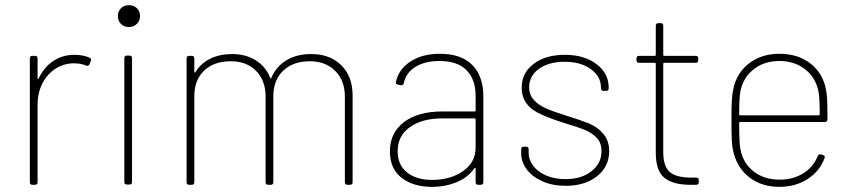

<svg xmlns="http://www.w3.org/2000/svg" viewBox="-20 -718 3310 746"><path d="M96 -10V-491Q96 -501 106 -501H116Q126 -501 126 -491V-414Q126 -411 127.5 -410.5Q129 -410 130 -413Q151 -457 187 -481Q223 -505 269 -505Q303 -505 328 -494Q336 -491 333 -481L328 -469Q325 -460 315 -463Q296 -472 266 -472Q239 -472 214 -461Q189 -450 170 -430Q149 -408 137.5 -377.5Q126 -347 126 -312V-10Q126 0 116 0H106Q96 0 96 -10Z M463 -11V-492Q463 -502 473 -502H483Q493 -502 493 -492V-11Q493 -1 483 -1H473Q463 -1 463 -11ZM481 -698Q500 -698 512 -686Q524 -674 524 -656Q524 -637 511.5 -625Q499 -613 481 -613Q462 -613 450 -625Q438 -637 438 -656Q438 -674 450 -686Q462 -698 481 -698Z M705 -10V-491Q705 -501 715 -501H725Q735 -501 735 -491V-440Q735 -433 740 -438Q760 -472 797 -490Q834 -508 882 -508Q935 -508 974 -483.5Q1013 -459 1030 -415Q1031 -413 1032 -413Q1033 -413 1034 -415Q1053 -460 1093 -484Q1133 -508 1189 -508Q1262 -508 1306 -464.5Q1350 -421 1350 -347V-10Q1350 0 1340 0H1330Q1320 0 1320 -10V-342Q1320 -405 1282.5 -442.5Q1245 -480 1184 -480Q1119 -480 1080.5 -443.5Q1042 -407 1042 -344V-10Q1042 0 1032 0H1022Q1012 0 1012 -10V-342Q1012 -405 975 -442.5Q938 -480 877 -480Q811 -480 773 -443.5Q735 -407 735 -344V-10Q735 0 725 0H715Q705 0 705 -10Z M1495 -130Q1495 -202 1549.5 -243.5Q1604 -285 1700 -285H1824Q1828 -285 1828 -289V-345Q1828 -409 1793 -445Q1758 -481 1687 -481Q1631 -481 1594 -458Q1557 -435 1549 -395Q1546 -385 1537 -387L1527 -389Q1517 -391 1518 -398Q1528 -448 1574 -478.5Q1620 -509 1689 -509Q1772 -509 1815 -465.5Q1858 -422 1858 -343V-10Q1858 0 1848 0H1838Q1828 0 1828 -10V-62Q1828 -64 1826.5 -65Q1825 -66 1823 -64Q1799 -29 1755 -10.5Q1711 8 1658 8Q1586 8 1540.5 -27Q1495 -62 1495 -130ZM1659 -19Q1730 -19 1779 -53Q1828 -87 1828 -145V-254Q1828 -258 1824 -258H1699Q1620 -258 1572.5 -224Q1525 -190 1525 -131Q1525 -77 1561.5 -48Q1598 -19 1659 -19Z M2005 -123V-138Q2005 -148 2015 -148H2024Q2034 -148 2034 -138V-124Q2034 -97 2052 -73.5Q2070 -50 2102.5 -36Q2135 -22 2177 -22Q2239 -22 2278 -52.5Q2317 -83 2317 -130Q2317 -164 2298 -183Q2280 -201 2257.5 -211Q2235 -221 2170 -241Q2119 -257 2084 -273Q2007 -306 2007 -377Q2007 -435 2053.5 -470Q2100 -505 2175 -505Q2250 -505 2297.5 -469Q2345 -433 2345 -378V-375Q2345 -365 2335 -365H2325Q2315 -365 2315 -375V-378Q2315 -421 2275.5 -449.5Q2236 -478 2174 -478Q2112 -478 2074 -450.5Q2036 -423 2036 -379Q2036 -350 2054 -330Q2071 -311 2098 -298.5Q2125 -286 2176 -270Q2237 -251 2267 -239Q2303 -224 2325 -197Q2347 -170 2347 -131Q2347 -71 2300 -33.5Q2253 4 2178 4Q2127 4 2087.5 -13.5Q2048 -31 2026.5 -60Q2005 -89 2005 -123Z M2528 -124V-470Q2528 -474 2524 -474H2463Q2453 -474 2453 -484V-491Q2453 -501 2463 -501H2524Q2528 -501 2528 -505V-618Q2528 -628 2538 -628H2547Q2557 -628 2557 -618V-505Q2557 -501 2561 -501H2683Q2693 -501 2693 -491V-484Q2693 -474 2683 -474H2561Q2557 -474 2557 -470V-127Q2557 -72 2582 -50Q2607 -28 2665 -28H2685Q2695 -28 2695 -18V-10Q2695 0 2685 0H2663Q2594 0 2561 -27.5Q2528 -55 2528 -124Z M2831 -122Q2825 -144 2823.5 -170.5Q2822 -197 2822 -252Q2822 -303 2823.5 -329Q2825 -355 2830 -376Q2844 -437 2892 -473Q2940 -509 3008 -509Q3080 -509 3128.5 -471.5Q3177 -434 3189 -371Q3195 -345 3195 -280V-255Q3195 -244 3185 -244H2856Q2852 -244 2852 -240Q2852 -158 2857 -138Q2867 -84 2908 -52Q2949 -20 3009 -20Q3062 -20 3101 -44.5Q3140 -69 3157 -111Q3160 -120 3169 -118L3177 -116Q3187 -113 3184 -104Q3165 -53 3118 -22.5Q3071 8 3008 8Q2941 8 2894 -27Q2847 -62 2831 -122ZM2856 -270H3161Q3165 -270 3165 -274Q3165 -340 3160 -363Q3149 -417 3108 -449Q3067 -481 3008 -481Q2949 -481 2908 -448.5Q2867 -416 2857 -364Q2852 -339 2852 -274Q2852 -270 2856 -270Z"/></svg>

Font: Barlow GEO Thin
Style: Regular
Weight: 100
Designer: Jeremy Tribby
Foundry: Tribby Type
Version: Version 1.408